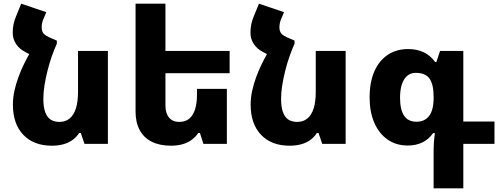

<svg xmlns="http://www.w3.org/2000/svg" viewBox="-20 -780 2706 1041"><path d="M139 -488 288 -560V-543Q274 -512 261 -475Q248 -438 238 -398.5Q228 -359 221.5 -319.5Q215 -280 215 -244Q215 -199 225.5 -171Q236 -143 255.5 -131Q275 -119 302 -119Q335 -119 357.5 -137.5Q380 -156 391.5 -192Q403 -228 403 -281V-504H565V0H438L418 -59H409Q396 -38 374.5 -22Q353 -6 324.5 2Q296 10 261 10Q163 10 106.5 -49Q50 -108 50 -213Q50 -251 58.5 -289Q67 -327 80.5 -363.5Q94 -400 109.5 -431.5Q125 -463 139 -488ZM288 -560 142 -485 119 -497Q85 -514 67 -541.5Q49 -569 49 -602Q49 -628 53.5 -649Q58 -670 66 -689L95 -760L231 -714L215 -676Q211 -667 208.5 -655.5Q206 -644 206 -632Q206 -611 216 -598.5Q226 -586 260 -572Z M1210 -298V0H1083L1064 -59H1055Q1041 -38 1019.5 -22Q998 -6 969.5 2Q941 10 907 10Q846 10 803 -11.5Q760 -33 737.5 -74.5Q715 -116 715 -175V-760H877V-208Q877 -166 896.5 -142.5Q916 -119 952 -119Q985 -119 1006.5 -137Q1028 -155 1038 -188.5Q1048 -222 1048 -266V-298ZM792 -504H1225V-383H792Z M1428 -488 1577 -560V-543Q1563 -512 1550 -475Q1537 -438 1527 -398.5Q1517 -359 1510.5 -319.5Q1504 -280 1504 -244Q1504 -199 1514.5 -171Q1525 -143 1544.5 -131Q1564 -119 1591 -119Q1624 -119 1646.5 -137.5Q1669 -156 1680.5 -192Q1692 -228 1692 -281V-504H1854V0H1727L1707 -59H1698Q1685 -38 1663.5 -22Q1642 -6 1613.5 2Q1585 10 1550 10Q1452 10 1395.5 -49Q1339 -108 1339 -213Q1339 -251 1347.5 -289Q1356 -327 1369.5 -363.5Q1383 -400 1398.5 -431.5Q1414 -463 1428 -488ZM1577 -560 1431 -485 1408 -497Q1374 -514 1356 -541.5Q1338 -569 1338 -602Q1338 -628 1342.5 -649Q1347 -670 1355 -689L1384 -760L1520 -714L1504 -676Q1500 -667 1497.5 -655.5Q1495 -644 1495 -632Q1495 -611 1505 -598.5Q1515 -586 1549 -572Z M2331 241V34Q2331 15 2332.5 -7Q2334 -29 2338 -58H2328Q2305 -25 2270.5 -8Q2236 9 2191 9Q2127 9 2080.5 -24Q2034 -57 2009 -115.5Q1984 -174 1984 -251Q1984 -334 2009.5 -392.5Q2035 -451 2082 -482.5Q2129 -514 2193 -514Q2240 -514 2276.5 -497Q2313 -480 2339 -444H2346L2366 -504H2492V-121H2661V0H2492V241ZM2238 -120Q2283 -120 2307 -152Q2331 -184 2331 -249V-256Q2331 -322 2309 -353.5Q2287 -385 2234 -385Q2207 -385 2188 -369Q2169 -353 2159 -323Q2149 -293 2149 -250Q2149 -185 2171 -152.5Q2193 -120 2238 -120Z"/></svg>

Font: Noto Sans Armenian ExtraBold
Style: Regular
Weight: 800
Version: Version 2.007